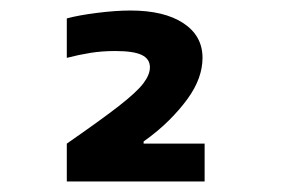

<svg xmlns="http://www.w3.org/2000/svg" viewBox="-20 -755 540 365"><path d="M107 -482Q172 -527 206 -553.5Q240 -580 252.5 -596.5Q265 -613 265 -627Q265 -643 249.5 -650.5Q234 -658 199 -658Q174 -658 152 -654.5Q130 -651 107 -645V-720Q129 -726 164.5 -730.5Q200 -735 228 -735Q292 -735 328.5 -711Q365 -687 365 -645Q365 -626 358 -606.5Q351 -587 336.5 -567Q322 -547 301.5 -526.5Q281 -506 253 -486V-482H369V-410H107Z"/></svg>

Font: M PLUS Code Latin Medium
Style: Regular
Weight: 500
Designer: Coji Morishita
Foundry: UNDERFOREST DESIGN
Version: Version 1.002; ttfautohint (v1.8.3)